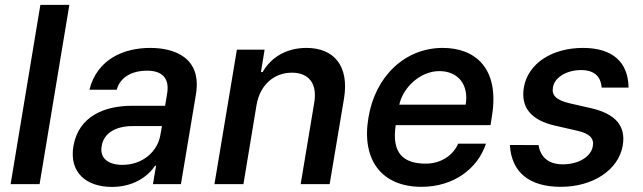

<svg xmlns="http://www.w3.org/2000/svg" viewBox="-20 -747 2608 779"><path d="M261.4 -727.3H143.8L23.1 0H140.6Z M434.3 11.4C522.4 11.4 580.6 -31.6 609 -74.6H613.3L600.5 0H714.1L774.9 -363.6C800.1 -515.3 685 -552.6 589.8 -552.6C483.3 -552.6 374.6 -508.2 342.7 -382.8H453.5C466.6 -430.8 510.7 -460.2 577.4 -460.2C641.3 -460.2 667.3 -426.1 658.4 -369.7L649.9 -317.8H515.3C406.2 -317.8 298.7 -277 277.7 -153.4C260.3 -46.5 330.6 11.4 434.3 11.4ZM392.4 -154.1C400.6 -207.4 450.6 -235.4 517.4 -235.4H637.1L630 -196C618.3 -132.8 559.7 -78.1 476.9 -78.1C419.7 -78.1 383.9 -104.4 392.4 -154.1Z M1021 -321.7C1035.5 -404.5 1093.4 -452.1 1164.4 -452.1C1234 -452.1 1267.8 -406.6 1255 -330.6L1199.9 0H1317.5L1375.7 -346.9C1397.7 -480.1 1334.5 -552.6 1223.4 -552.6C1141.7 -552.6 1079.5 -514.2 1045.5 -454.5H1038.7L1053.6 -545.5H941.1L850.1 0H967.7Z M1690 11C1821 11 1918 -62.5 1951.7 -164.1H1839.1C1816.1 -112.9 1765.6 -83.1 1707 -83.1C1616.1 -83.1 1568.2 -126.1 1585.6 -239.3H1970.2L1976.2 -277.7C2007.5 -472.3 1905.9 -552.6 1776.6 -552.6C1622.9 -552.6 1502.1 -437.5 1474.8 -269.2C1446 -99.1 1527.7 11 1690 11ZM1600.1 -322.4C1614.7 -391 1684.3 -458.5 1762.4 -458.5C1840.9 -458.5 1882.8 -400.9 1869.3 -322.4Z M2421.2 -391.7H2530.2C2528.8 -495.7 2464.8 -552.6 2345.2 -552.6C2219.8 -552.6 2122.2 -489.7 2105.5 -392.4C2092 -312.5 2133.2 -259.2 2233.3 -236.9L2322.1 -216.6C2372.2 -205.3 2391 -185.7 2385.3 -154.1C2379.3 -112.9 2328.8 -79.9 2263.1 -80.3C2207.4 -80.6 2173.3 -106.9 2165.1 -158.4L2048.7 -158.7C2055.4 -46.5 2128.9 11 2255.3 11C2386.4 11 2490.1 -57.9 2506.7 -157C2519.9 -236.5 2476.9 -285.2 2378.9 -307.9L2291.5 -327.8C2236.9 -340.9 2217.7 -359.7 2223.4 -392C2229.4 -432.9 2279.1 -462.7 2337.7 -462.7C2396.3 -462.7 2418 -431.5 2421.2 -391.7Z"/></svg>

Font: Magic Ui Pro Semi Bold
Style: Italic
Weight: 600
Italic angle: -9.39999°
Designer: Stefan Endress, Andreas Faust
Version: Version 1.000;FEAKit 1.0